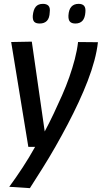

<svg xmlns="http://www.w3.org/2000/svg" viewBox="-20 -760 528 996"><path d="M385 -542 488 -541Q483 -496 469.5 -445.5Q456 -395 435 -340.5Q414 -286 387.5 -229Q361 -172 330.5 -114Q300 -56 267.5 1Q235 58 201 112Q167 166 135 216L28 209Q64 160 98 108Q132 56 162 2H127L38 -542L145 -544L212 -78Q236 -123 258.5 -170.5Q281 -218 302 -265.5Q323 -313 339.5 -360Q356 -407 368 -453Q380 -499 385 -542ZM371 -638Q352 -638 343 -647.5Q334 -657 335 -680Q337 -711 350.5 -725.5Q364 -740 388 -740Q407 -740 416 -730Q425 -720 423 -697Q421 -667 408 -652.5Q395 -638 371 -638ZM186 -638Q166 -638 157.5 -647Q149 -656 150 -678Q153 -710 165.5 -725Q178 -740 203 -740Q222 -740 231.5 -730Q241 -720 238 -697Q237 -666 223.5 -652Q210 -638 186 -638Z"/></svg>

Font: Georama ExtraCondensed Thin Medium
Style: Italic
Weight: 500
Italic angle: -9°
Version: Version 1.001